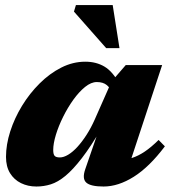

<svg xmlns="http://www.w3.org/2000/svg" viewBox="-20 -700 657 736"><path d="M307 -52 361.5 -210H370Q328 -138 293.8 -93.8Q259.5 -49.5 230.8 -25.8Q202 -2 175 6.5Q148 15 119.5 15Q87 15 60.5 2Q34 -11 18.5 -36.2Q3 -61.5 3 -98.5Q3 -145.5 19.2 -196.2Q35.5 -247 64.5 -294.5Q93.5 -342 132 -380.2Q170.5 -418.5 215 -441Q259.5 -463.5 307 -463.5Q349 -463.5 380.8 -444.5Q412.5 -425.5 437 -379L410.5 -342Q404 -361.5 389.8 -373.5Q375.5 -385.5 351 -385.5Q329.5 -385.5 306.2 -366.8Q283 -348 261.2 -317.8Q239.5 -287.5 222 -252.2Q204.5 -217 194.2 -183.2Q184 -149.5 184 -125Q184 -109 189.2 -102.8Q194.5 -96.5 209.5 -96.5Q224 -96.5 241.5 -107Q259 -117.5 277 -137.2Q295 -157 312 -183.5Q329 -210 343 -241.5L407.5 -387.5L462 -450.5H601.5L465 -36.5L436 -85.5Q463 -87 486.8 -94.8Q510.5 -102.5 535 -119Q559.5 -135.5 588 -163.5L612 -139Q552.5 -60 493 -22.5Q433.5 15 377 15Q327.5 15 310.8 0Q294 -15 307 -52ZM438 -515.5H387L263.5 -655.5L271 -680.5H412Z"/></svg>

Font: Newsreader 16pt 16pt ExtraBold
Style: Italic
Weight: 800
Italic angle: -17°
Version: Version 1.003